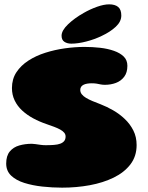

<svg xmlns="http://www.w3.org/2000/svg" viewBox="-20 -839 682 884"><path d="M266 25Q220.5 25 175 20Q129.5 15 92 3.2Q54.5 -8.5 31.5 -30.2Q8.5 -52 8.5 -86Q8.5 -121.5 25 -141.5Q41.5 -161.5 68.5 -169.2Q95.5 -177 126.5 -177Q132.5 -177 143.2 -175.5Q154 -174 166.2 -172.2Q178.5 -170.5 190 -170.5Q211.5 -170.5 228.5 -171.8Q245.5 -173 257.5 -177.5Q269.5 -182 275.8 -190Q282 -198 282 -210.5Q282 -220.5 275.5 -228.2Q269 -236 257.2 -242.5Q245.5 -249 229.5 -255Q213.5 -261 194.5 -267.5Q162 -278.5 133.2 -294Q104.5 -309.5 82.2 -330Q60 -350.5 47.5 -376.5Q35 -402.5 35 -433.5Q35 -475 55.5 -506.2Q76 -537.5 110.8 -560Q145.5 -582.5 189 -596.2Q232.5 -610 279.2 -616.5Q326 -623 369 -623Q406 -623 441 -619Q476 -615 504.5 -605Q533 -595 549.8 -578.5Q566.5 -562 566.5 -536Q566.5 -505 551.8 -485.5Q537 -466 513.5 -457.2Q490 -448.5 463 -448.5Q453 -448.5 444 -450.2Q435 -452 425.5 -453.8Q416 -455.5 402 -455.5Q391.5 -455.5 382 -454Q372.5 -452.5 365.2 -449Q358 -445.5 353.8 -439.8Q349.5 -434 349.5 -425Q349.5 -414 356.5 -405Q363.5 -396 376 -388.5Q388.5 -381 405.5 -373.8Q422.5 -366.5 443 -359Q471.5 -348 500.8 -331.2Q530 -314.5 554.5 -291.2Q579 -268 594 -238.2Q609 -208.5 609 -171Q609 -119.5 580.5 -82.2Q552 -45 503.2 -21.2Q454.5 2.5 393.2 13.8Q332 25 266 25ZM308.5 -638Q289.5 -638 276.5 -646.5Q263.5 -655 263.5 -674.5Q263.5 -698.5 293.2 -727Q323 -755.5 364.5 -779Q395 -796.5 426.8 -807.8Q458.5 -819 482.5 -819Q509.5 -819 524 -807Q538.5 -795 538.5 -767.5Q538.5 -739.5 513 -715.8Q487.5 -692 449 -674Q415 -657.5 377 -647.8Q339 -638 308.5 -638Z"/></svg>

Font: Gluten Thin ExtraBold
Style: Regular
Weight: 800
Version: Version 1.300